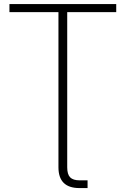

<svg xmlns="http://www.w3.org/2000/svg" viewBox="-20 -748 636 972"><path d="M382.3 204.1Q275.9 204.1 275.9 99.1V-686.5H27.8V-727.5H568.4V-686.5H320.3V99.1Q320.3 134.8 335.2 149.9Q350.1 165 383.8 165H423.3V204.1Z"/></svg>

Font: Inter Display ExtraLight
Style: Regular
Weight: 200
Designer: Rasmus Andersson
Foundry: rsms
Version: Version 4.000;git-a52131595